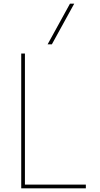

<svg xmlns="http://www.w3.org/2000/svg" viewBox="-20 -1020 540 1040"><path d="M95 0V-730H115V-20H445V0ZM261 -780H238L359 -1000H382Z"/></svg>

Font: M PLUS 1 Code Thin
Style: Regular
Weight: 250
Designer: Coji Morishita
Foundry: UNDERFOREST DESIGN
Version: Version 1.002